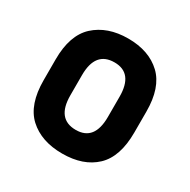

<svg xmlns="http://www.w3.org/2000/svg" viewBox="-126 -645 762 770"><g transform="rotate(30 255.0 -260.0)"><path d="M101.6 -46.9Q44.9 -99.6 44.9 -211.9V-308.6Q44.9 -419.9 101.6 -472.7Q160.2 -526.4 255.9 -526.4Q352.5 -526.4 409.2 -472.7Q464.8 -419.9 464.8 -308.6V-211.9Q464.8 -99.6 409.2 -46.9Q353.5 5.9 255.9 5.9Q159.2 5.9 101.6 -46.9ZM341.8 -212.9V-306.6Q341.8 -416 255.9 -416Q168 -416 168 -306.6V-212.9Q168 -103.5 255.9 -103.5Q341.8 -103.5 341.8 -212.9Z"/></g></svg>

Font: DINish
Style: Bold
Weight: 700
Designer: Bert Driehuis
Foundry: Playbeing
Version: Version 3.008; git-95204e4c-release